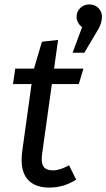

<svg xmlns="http://www.w3.org/2000/svg" viewBox="-20 -838 482 870"><path d="M325 -24Q269 12 204 12Q143 12 110.5 -19.5Q78 -51 78 -114Q78 -132 81 -155L123 -457H39L49 -527H134L170 -649L243 -657L225 -527H358L337 -457H215L171 -142Q170 -135 169.5 -129Q169 -123 169 -118Q169 -89 182 -77.5Q195 -66 221 -66Q251 -66 293 -89ZM362 -599H309L352 -715Q341 -723 334 -735.5Q327 -748 327 -762Q327 -786 344 -802Q361 -818 385 -818Q409 -818 425.5 -802Q442 -786 442 -762Q442 -734 425 -705Z"/></svg>

Font: Yekcdsyqcyvpieeyorgstswgcgt
Style: Regular
Weight: 400
Italic angle: -8°
Designer: Carrois Corporate & Edenspiekermann
Foundry: Carrois Corporate GbR & Edenspiekermann AG
Version: Version 2.001